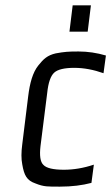

<svg xmlns="http://www.w3.org/2000/svg" viewBox="-20 -686 415 716"><path d="M321 -4 330 -72C291 -59 254 -53 218 -53C179 -53 153 -59 142 -71C130 -82 127 -106 131 -141L156 -339C160 -378 169 -403 182 -415C195 -427 220 -433 257 -433C293 -433 329 -426 366 -413L375 -479C341 -489 307 -494 273 -494C235 -494 221 -493 188 -487C157 -480 142 -466 123 -442C102 -416 91 -376 85 -326L63 -148C59 -118 59 -93 63 -73C70 -32 80 -13 112 -2C144 11 159 10 204 10C248 10 287 5 321 -4ZM307 -568 319 -666H251L239 -568Z"/></svg>

Font: Gamestation Condensed
Style: Italic
Weight: 400
Width: 3
Designer: Jonas Hecksher
Foundry: Jonas Hecksher, Playtypeª, e-types AS
Version: Version 1.003